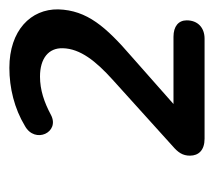

<svg xmlns="http://www.w3.org/2000/svg" viewBox="-44 -706 467 420"><g transform="rotate(-90 190.0 -495.5)"><path d="M97 -282H316C340 -282 356 -297 356 -321C356 -339 343 -350 320 -350H173L276 -441C342 -498 378 -539 380 -602C381 -662 334 -709 252 -709C208 -709 163 -698 125 -675C85 -653 111 -598 149 -618C177 -633 204 -642 233 -642C273 -642 296 -623 295 -592C294 -554 267 -520 226 -483L81 -352C67 -340 60 -330 60 -314C60 -295 72 -282 97 -282Z"/></g></svg>

Font: SN Pro Medium
Style: Italic
Weight: 400
Italic angle: -9°
Designer: Tobias Whetton
Foundry: Supernotes
Version: Version 1.001;Glyphs 3.2 (3249)